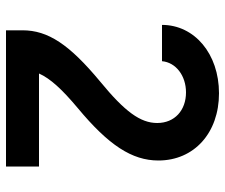

<svg xmlns="http://www.w3.org/2000/svg" viewBox="-75 -675 750 640"><g transform="rotate(90 300.0 -355.0)"><path d="M81 0H535V-110H225C242 -148 278 -187 340 -239C464 -342 515 -420 515 -508C515 -627 423 -710 291 -710C159 -710 63 -628 63 -520H184C188 -566 232 -600 288 -600C348 -600 390 -562 390 -504C390 -448 352 -396 252 -314C128 -211 81 -140 81 -55Z"/></g></svg>

Font: CommitMono
Style: Bold
Weight: 700
Monospace: yes
Designer: Eigil Nikolajsen
Foundry: Eigil Nikolajsen
Version: Version 1.143